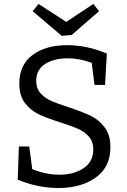

<svg xmlns="http://www.w3.org/2000/svg" viewBox="-20 -935 640 965"><path d="M325 -396Q394 -373 435 -353.5Q476 -334 505.5 -295.5Q535 -257 535 -195Q535 -95 461 -42.5Q387 10 274 10Q170 10 69 -32L75 -199H127L142 -85Q210 -57 279 -57Q352 -57 400.5 -90Q449 -123 449 -184Q449 -223 427 -248Q405 -273 372.5 -287.5Q340 -302 283 -320Q216 -341 175 -360.5Q134 -380 105.5 -417Q77 -454 77 -515Q77 -609 143.5 -658.5Q210 -708 317 -708Q417 -708 517 -666L508 -508H455L441 -619Q380 -642 320 -642Q252 -642 207 -613.5Q162 -585 162 -528Q162 -491 183.5 -466.5Q205 -442 237 -428Q269 -414 325 -396ZM313 -825 449 -915 478 -879 340 -759 290 -755 144 -879 174 -915Z"/></svg>

Font: Bitter Pro
Style: Regular
Weight: 400
Designer: Sol Matas, and Bitter project Authors
Foundry: Sol Matas
Version: Version 1.010